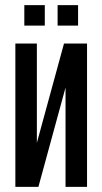

<svg xmlns="http://www.w3.org/2000/svg" viewBox="-20 -730 400 750"><path d="M320 0H236V-388L130 0H40V-560H124V-172L230 -560H320ZM75 -630V-710H155V-630ZM205 -630V-710H285V-630Z"/></svg>

Font: Tektur Condensed
Style: Regular
Weight: 400
Width: 3
Designer: Adam Jagosz
Foundry: Adam Jagosz
Version: Version 1.005;gftools[0.9.30]